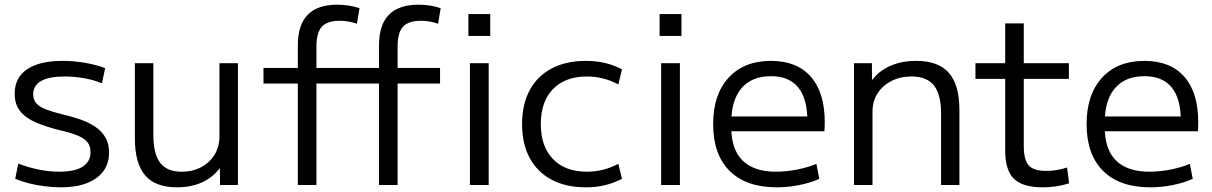

<svg xmlns="http://www.w3.org/2000/svg" viewBox="-20 -790 5178 820"><path d="M240.7 10Q207 10 171 5.5Q135 1 102.5 -7.3Q70 -15.7 45 -26.7L58 -91.4Q98 -75.7 143.3 -66.2Q188.7 -56.7 233.3 -56.7Q299.3 -56.7 333 -78Q366.6 -99.4 366.6 -140.7Q366.6 -168.3 351.8 -184.8Q337 -201.3 307.3 -212.8Q277.7 -224.3 233.3 -234.3Q179 -248 135.7 -266Q92.3 -284 67.5 -313.5Q42.7 -343 42.7 -390Q42.7 -458 95.5 -494Q148.3 -530 247.3 -530Q294.3 -530 342.7 -521.8Q391 -513.7 429 -499L415.4 -434.3Q379.7 -448.9 338.8 -456.1Q298 -463.3 256 -463.3Q189 -463.3 155.6 -444.1Q122.1 -425 121.7 -388Q121.7 -363.3 135.7 -348Q149.7 -332.7 178 -322Q206.4 -311.4 249.4 -301Q289.7 -291.7 325.2 -279Q360.7 -266.3 387.7 -248Q414.7 -229.7 430.2 -203Q445.7 -176.3 445.7 -138.7Q446 -92 421.4 -58.8Q396.7 -25.7 351 -7.8Q305.4 10 240.7 10Z M735.6 10Q643.2 10 599.6 -41.3Q556 -92.7 556 -200V-520H634.9V-213.6Q634.9 -133.2 664 -94.9Q693 -56.6 755.5 -56.6Q803 -56.6 839.4 -76.2Q875.7 -95.8 896.5 -129.7Q917.2 -163.5 917.2 -207.2V-520H996.1V0H919.7L919.2 -70.3H917.2Q887.9 -31.5 841.8 -10.7Q795.8 10 735.6 10Z M1252 0V-433.3H1105.3V-500H1252V-596.6Q1252 -683.7 1294.1 -726.8Q1336.3 -770 1420.7 -770Q1446.3 -770 1470.2 -766.2Q1494 -762.3 1515.4 -755L1504.3 -688.6Q1467.7 -701.3 1432 -701.3Q1377.7 -701.3 1354.5 -675.9Q1331.4 -650.6 1331.4 -591.3V-500H1598.7V-596.6Q1598.7 -683.7 1640.8 -726.8Q1683 -770 1767.4 -770Q1793 -770 1816.9 -766.2Q1840.7 -762.3 1862.1 -755L1851 -688.6Q1814.4 -701.3 1778.7 -701.3Q1724.4 -701.3 1701.2 -675.9Q1678.1 -650.6 1678.1 -591.3V-500H1859.4V-433.3H1678.1V0H1598.7V-433.3H1331.4V0ZM1980.4 -636.6V-730H2073.7V-636.6ZM1987 0V-520H2067.1V0Z M2482.3 10Q2397.3 10 2336.2 -22.3Q2275 -54.7 2242.3 -115.2Q2209.7 -175.7 2209.7 -260Q2209.7 -344.3 2242.3 -404.8Q2275 -465.3 2336.2 -497.7Q2397.3 -530 2482.3 -530Q2524.3 -530 2562.2 -521.5Q2600 -513 2636.4 -493.7L2620.7 -429.6Q2587 -447.3 2554 -455.3Q2521 -463.3 2487 -463.3Q2393.7 -463.3 2341.7 -409.6Q2289.7 -356 2289.7 -260Q2289.7 -164.7 2341.7 -110.7Q2393.7 -56.7 2487 -56.7Q2521 -56.7 2554 -64.7Q2587 -72.7 2620.7 -90.4L2636.4 -26.3Q2600 -7.7 2562.2 1.2Q2524.3 10 2482.3 10Z M2797 -636.6V-730H2890.4V-636.6ZM2803.6 0V-520H2883.7V0Z M3297 10Q3166.7 10 3096.2 -60Q3025.7 -130 3025.7 -260Q3025.7 -386 3091.5 -458Q3157.3 -530 3272.7 -530Q3383.7 -530 3443 -462.3Q3502.4 -394.7 3502.4 -268.7Q3502.4 -258.7 3502 -247.6Q3501.7 -236.6 3501 -229.3H3069V-292.7H3443L3428.3 -272Q3428.3 -368.6 3389.1 -416.6Q3350 -464.6 3272.7 -464.6Q3191 -464.6 3147 -413.5Q3103.1 -362.3 3103.1 -266.7V-246.7Q3103.1 -152 3151.4 -104.4Q3199.7 -56.7 3294.3 -56.7Q3337.3 -56.7 3383.5 -65.7Q3429.7 -74.7 3466.7 -90.1L3479 -26Q3440.7 -9 3393 0.5Q3345.3 10 3297 10Z M3627.3 0V-520H3703.7L3704.2 -449.7H3706.2Q3735.5 -488.5 3783.6 -509.3Q3831.7 -530 3892.9 -530Q3987.5 -530 4032.5 -478.8Q4077.5 -427.6 4077.5 -320V0H3999.1V-306.4Q3999.1 -386.8 3968.5 -425.1Q3937.9 -463.4 3873 -463.4Q3824.4 -463.4 3786.6 -443.8Q3748.7 -424.2 3727.5 -390.6Q3706.3 -357 3706.3 -312.8V0Z M4433.3 10Q4347.6 10 4310.3 -26.5Q4273 -63 4273 -146.7V-453.3H4146V-520H4273V-690H4352.4V-520H4545V-453.3H4352.4V-166.7Q4352.4 -107 4373.4 -83.6Q4394.4 -60.1 4448 -60.1Q4471.7 -60.1 4494.5 -63.9Q4517.3 -67.7 4537.3 -74.7L4546 -7Q4516.3 2.3 4488.8 6.2Q4461.3 10 4433.3 10Z M4892 10Q4761.7 10 4691.2 -60Q4620.7 -130 4620.7 -260Q4620.7 -386 4686.5 -458Q4752.3 -530 4867.7 -530Q4978.7 -530 5038 -462.3Q5097.4 -394.7 5097.4 -268.7Q5097.4 -258.7 5097 -247.6Q5096.7 -236.6 5096 -229.3H4664V-292.7H5038L5023.3 -272Q5023.3 -368.6 4984.1 -416.6Q4945 -464.6 4867.7 -464.6Q4786 -464.6 4742 -413.5Q4698.1 -362.3 4698.1 -266.7V-246.7Q4698.1 -152 4746.4 -104.4Q4794.7 -56.7 4889.3 -56.7Q4932.3 -56.7 4978.5 -65.7Q5024.7 -74.7 5061.7 -90.1L5074 -26Q5035.7 -9 4988 0.5Q4940.3 10 4892 10Z"/></svg>

Font: M PLUS 1 Thin
Style: Regular
Weight: 100
Designer: Coji Morishita
Foundry: UNDERFOREST DESIGN
Version: Version 1.001